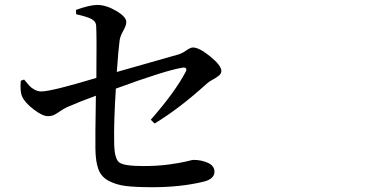

<svg xmlns="http://www.w3.org/2000/svg" viewBox="-20 -783 1540 789"><path d="M615.2 -275.4 599.6 -291Q699.2 -404.3 743.2 -488.3Q748 -497.1 744.1 -502Q740.2 -506.8 730.5 -504.9Q664.1 -495.1 456.1 -418.9Q447.3 -282.2 449.2 -193.4Q450.2 -130.9 469.7 -115.7Q489.3 -100.6 568.4 -100.6Q626 -100.6 673.3 -106.9Q720.7 -113.3 745.6 -119.6Q770.5 -126 774.4 -126Q807.6 -126 834.5 -113.8Q861.3 -101.6 861.3 -77.1Q861.3 -45.9 811.5 -35.2Q719.7 -13.7 607.4 -13.7Q537.1 -13.7 497.6 -18.6Q458 -23.4 427.2 -39.6Q396.5 -55.7 384.8 -86.4Q373 -117.2 372.1 -169.9Q371.1 -209 374 -389.6Q304.7 -364.3 255.9 -342.8Q241.2 -335.9 226.6 -325.7Q211.9 -315.4 201.7 -310.5Q191.4 -305.7 176.8 -305.7Q154.3 -305.7 118.2 -333.5Q82 -361.3 71.3 -385.7Q61.5 -406.2 65.4 -451.2L79.1 -456.1Q93.8 -438.5 100.6 -430.7Q107.4 -422.9 121.1 -415Q134.8 -407.2 149.4 -407.2Q191.4 -407.2 376 -462.9Q377.9 -639.6 375 -679.7Q373 -696.3 354.5 -705.6Q335.9 -714.8 293 -724.6L292 -742.2Q348.6 -762.7 379.9 -762.7Q416 -762.7 457.5 -738.3Q499 -713.9 499 -692.4Q499 -678.7 486.8 -657.2Q474.6 -635.7 471.7 -618.2Q466.8 -584 460 -487.3Q493.2 -497.1 710.9 -558.6Q726.6 -562.5 744.6 -575.2Q762.7 -587.9 772.5 -587.9Q798.8 -587.9 844.2 -550.8Q889.6 -513.7 889.6 -491.2Q889.6 -480.5 879.4 -472.2Q869.1 -463.9 853 -455.1Q836.9 -446.3 830.1 -439.5Q715.8 -335.9 615.2 -275.4Z"/></svg>

Font: Bpmf Zihi Serif SemiBold
Style: SemiBold
Weight: 600
Foundry: But Ko
Version: Version 1.320